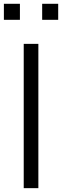

<svg xmlns="http://www.w3.org/2000/svg" viewBox="-40 -978 322 998"><path d="M-19.8 -958.3V-875H63.5V-958.3ZM179.2 -958.3V-875H262.5V-958.3ZM83.3 -750V0H159.4V-750Z"/></svg>

Font: Manrope3
Style: Regular
Weight: 400
Width: 4
Designer: Mikhail Sharanda
Foundry: Mikhail Sharanda
Version: Version 3.000;PS 003.000;hotconv 1.0.88;makeotf.lib2.5.64775